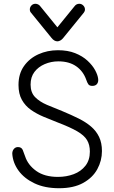

<svg xmlns="http://www.w3.org/2000/svg" viewBox="-20 -981 605 1017"><path d="M293 16Q217 16 162.5 -10Q108 -36 78 -77.5Q48 -119 45 -167Q45 -182 53.5 -192Q62 -202 75 -202Q94 -202 100.5 -186.5Q107 -171 113 -153Q128 -107 172 -75.5Q216 -44 287 -44Q332 -44 370.5 -58.5Q409 -73 432.5 -103Q456 -133 456 -178Q456 -214 441 -239Q426 -264 389 -285.5Q352 -307 284 -333Q248 -347 211 -362.5Q174 -378 144 -399Q114 -420 96 -452Q78 -484 78 -531Q78 -590 107 -631Q136 -672 183.5 -693.5Q231 -715 287 -715Q339 -715 378 -699.5Q417 -684 443.5 -659.5Q470 -635 484 -609Q498 -583 500 -563Q502 -547 494 -536.5Q486 -526 469 -526Q454 -526 448 -534.5Q442 -543 437 -558Q421 -604 383.5 -630Q346 -656 289 -656Q251 -656 217 -641.5Q183 -627 162.5 -600Q142 -573 142 -533Q142 -491 166 -466.5Q190 -442 229 -425.5Q268 -409 311 -392Q359 -372 397 -353Q435 -334 462.5 -310.5Q490 -287 505 -255.5Q520 -224 520 -181Q520 -130 495.5 -85Q471 -40 420.5 -12Q370 16 293 16ZM168 -961Q175 -961 182 -957.5Q189 -954 194 -947L303 -813H265L374 -947Q379 -954 385.5 -957.5Q392 -961 400 -961Q412 -961 421 -952Q430 -943 430 -931Q430 -926 428.5 -922Q427 -918 424 -914L315 -780Q308 -771 299.5 -766.5Q291 -762 284 -762Q276 -762 268 -766.5Q260 -771 253 -780L144 -914Q141 -917 139.5 -921.5Q138 -926 138 -931Q138 -943 146.5 -952Q155 -961 168 -961Z"/></svg>

Font: National Park Light
Style: Regular
Weight: 300
Designer: Andrea Herstowski, Ben Hoepner
Version: Version 1.009